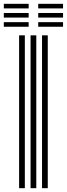

<svg xmlns="http://www.w3.org/2000/svg" viewBox="-60 -985 350 1005"><path d="M160 0V-800H190V0ZM40 0V-800H70V0ZM100 0V-800H130V0ZM140 -941V-965H270V-941ZM-40 -845V-869H90V-845ZM-40 -893V-917H90V-893ZM-40 -941V-965H90V-941ZM140 -845V-869H270V-845ZM140 -893V-917H270V-893Z"/></svg>

Font: Big Shoulders Inline Display Thin Black
Style: Regular
Weight: 900
Version: Version 2.002